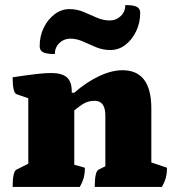

<svg xmlns="http://www.w3.org/2000/svg" viewBox="-20 -740 701 760"><path d="M30 0Q30 -62 46 -69L92 -92V-351L46 -367Q30 -372 30 -434Q89 -443 124 -447Q159 -451 182 -451Q225 -451 244.5 -434Q264 -417 264 -379V-373H274Q322 -415 372 -438.5Q422 -462 465 -462Q579 -462 579 -311V-97L641 -76Q641 -54 636.5 -37Q632 -20 621 0H355Q355 -62 371 -69L397 -82V-282Q397 -341 355 -341Q326 -341 304 -325.5Q282 -310 274 -303V-88L316 -76Q316 -54 311.5 -37Q307 -20 296 0ZM258 -587Q233 -587 215 -569.5Q197 -552 197 -526Q165 -526 151 -533Q137 -540 137 -557Q137 -597 153 -630Q169 -663 196 -683.5Q223 -704 255 -704Q285 -704 311.5 -692.5Q338 -681 363.5 -670Q389 -659 414 -659Q440 -659 458 -676.5Q476 -694 476 -720Q508 -720 521.5 -713Q535 -706 535 -689Q535 -650 519 -616.5Q503 -583 476.5 -562.5Q450 -542 417 -542Q387 -542 360.5 -553Q334 -564 309 -575.5Q284 -587 258 -587Z"/></svg>

Font: Petrona Black
Style: Regular
Weight: 900
Designer: Ringo R. Seeber
Foundry: Ringo R. Seeber
Version: Version 2.001; ttfautohint (v1.8.3)